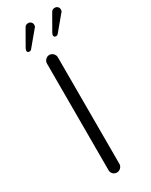

<svg xmlns="http://www.w3.org/2000/svg" viewBox="-225 -926 756 962"><g transform="rotate(-30 153.5 -444.5)"><path d="M174 -40Q174 -28 164.5 -18.5Q155 -9 142 -9Q129 -9 120 -18Q111 -27 111 -40V-657Q111 -670 120.5 -679.5Q130 -689 142.5 -689Q155 -689 164.5 -679.5Q174 -670 174 -657ZM301 -842Q301 -841 231 -758Q227 -753 220 -753Q214 -753 210 -756Q207 -760 207 -765Q207 -770 212 -779L263 -868Q269 -880 284 -880Q294 -880 300.5 -873.5Q307 -867 307 -857Q307 -847 301 -842ZM147 -842Q147 -841 77 -758Q73 -753 66 -753Q60 -753 56 -756Q53 -760 53 -765Q53 -770 58 -779L109 -868Q115 -880 130 -880Q140 -880 146.5 -873.5Q153 -867 153 -857Q153 -847 147 -842Z"/></g></svg>

Font: Kurewa Gothic CJK TC Regular
Style: Regular
Weight: 400
Designer: Max Yao
Foundry: Max-Everyday
Version: Version 1.071; ttfautohint (v1.8.3)